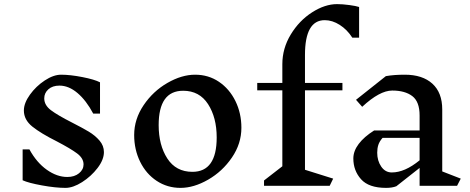

<svg xmlns="http://www.w3.org/2000/svg" viewBox="-20 -903 2286 933"><path d="M256 -216Q178 -255 137 -288Q96 -321 96 -366Q96 -402 125.5 -443Q155 -484 197.5 -512Q240 -540 277 -540Q321 -540 380 -528.5Q439 -517 466 -503V-351H433Q399 -415 356.5 -451Q314 -487 269 -487Q235 -487 215 -469Q195 -451 195 -425Q195 -392 227.5 -367.5Q260 -343 329 -308Q380 -282 411 -263.5Q442 -245 463.5 -220Q485 -195 485 -164Q485 -127 454 -86.5Q423 -46 379 -18Q335 10 298 10Q250 10 184 -2Q118 -14 90 -27V-177H123Q158 -113 207.5 -78Q257 -43 307 -43Q342 -43 364 -61Q386 -79 386 -104Q386 -134 354.5 -157.5Q323 -181 256 -216Z M1153 -282Q1153 -205 1107 -137.5Q1061 -70 991.5 -30Q922 10 857 10Q793 10 741.5 -24Q690 -58 661 -117Q632 -176 632 -247Q632 -324 678 -392Q724 -460 793.5 -500Q863 -540 928 -540Q993 -540 1044 -505.5Q1095 -471 1124 -412Q1153 -353 1153 -282ZM751 -295Q751 -198 793 -133Q835 -68 915 -68Q1033 -68 1033 -235Q1033 -332 991 -397Q949 -462 870 -462Q751 -462 751 -295Z M1725 -869V-720H1692Q1667 -759 1631 -782Q1595 -805 1558 -805Q1462 -805 1462 -636V-500H1644V-464H1462V-78L1599 -35L1582 0H1263V-26L1352 -95V-464H1230V-500H1352V-591Q1352 -668 1393 -735.5Q1434 -803 1496.5 -843Q1559 -883 1618 -883Q1644 -883 1677.5 -878.5Q1711 -874 1725 -869Z M2201 0H2019V-87L1906 2Q1886 10 1856 10Q1772 10 1734.5 -32Q1697 -74 1697 -133Q1697 -169 1723 -203.5Q1749 -238 1798 -269H2019V-342Q2019 -409 1983.5 -436Q1948 -463 1886 -463Q1825 -463 1740 -384L1710 -418L1855 -533Q1894 -540 1947 -540Q2033 -540 2081 -496.5Q2129 -453 2129 -371V-70L2219 -35ZM2019 -124V-233H1839Q1824 -216 1818.5 -199Q1813 -182 1813 -161Q1813 -122 1832.5 -93.5Q1852 -65 1884 -65Q1947 -65 2019 -124Z"/></svg>

Font: Inknut Antiqua Light
Style: Regular
Weight: 300
Designer: Claus Eggers Sørensen
Foundry: Claus Eggers Sørensen
Version: Version 1.003; ttfautohint (v1.8.2) -l 8 -r 50 -G 200 -x 14 